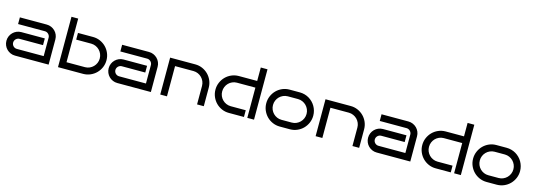

<svg xmlns="http://www.w3.org/2000/svg" viewBox="9 -1756 7664 2762"><g transform="rotate(15 3841.5 -375.0)"><path d="M698.2 0H198.2Q161.6 0 129.9 -13.7Q98.1 -27.3 74.2 -51Q50.3 -74.7 36.6 -106.7Q22.9 -138.7 22.9 -174.8Q22.9 -211.4 36.6 -243.2Q50.3 -274.9 74.2 -298.8Q98.1 -322.8 129.9 -336.4Q161.6 -350.1 198.2 -350.1H547.9V-250H198.2Q182.6 -250 168.9 -243.9Q155.3 -237.8 145 -227.5Q134.8 -217.3 128.9 -203.6Q123 -189.9 123 -174.8Q123 -159.2 128.9 -145.8Q134.8 -132.3 145 -122.1Q155.3 -111.8 168.9 -106Q182.6 -100.1 198.2 -100.1H598.1V-375Q598.1 -390.1 592 -403.8Q585.9 -417.5 575.7 -427.7Q565.4 -438 551.8 -444.1Q538.1 -450.2 522.9 -450.2H123V-549.8H522.9Q559.6 -549.8 591.3 -536.1Q623 -522.5 647 -498.8Q670.9 -475.1 684.6 -443.4Q698.2 -411.6 698.2 -375Z M1486.3 -274.9Q1486.3 -218.3 1464.8 -168.5Q1443.4 -118.7 1406.2 -81.3Q1369.1 -43.9 1319.3 -22.2Q1269.5 -0.5 1212.9 0H837.9V-750H938V-100.1H1212.9Q1249 -100.1 1280.5 -114Q1312 -127.9 1335.4 -151.6Q1358.9 -175.3 1372.6 -207Q1386.2 -238.8 1386.2 -274.9Q1386.2 -311 1372.6 -342.8Q1358.9 -374.5 1335.4 -398.2Q1312 -421.9 1280.5 -435.8Q1249 -449.7 1212.9 -450.2H988.3V-549.8H1212.9Q1269.5 -549.8 1319.3 -528.1Q1369.1 -506.3 1406.2 -469Q1443.4 -431.6 1464.8 -381.6Q1486.3 -331.5 1486.3 -274.9Z M2221.2 0H1721.2Q1684.6 0 1652.8 -13.7Q1621.1 -27.3 1597.2 -51Q1573.2 -74.7 1559.6 -106.7Q1545.9 -138.7 1545.9 -174.8Q1545.9 -211.4 1559.6 -243.2Q1573.2 -274.9 1597.2 -298.8Q1621.1 -322.8 1652.8 -336.4Q1684.6 -350.1 1721.2 -350.1H2070.8V-250H1721.2Q1705.6 -250 1691.9 -243.9Q1678.2 -237.8 1668 -227.5Q1657.7 -217.3 1651.9 -203.6Q1646 -189.9 1646 -174.8Q1646 -159.2 1651.9 -145.8Q1657.7 -132.3 1668 -122.1Q1678.2 -111.8 1691.9 -106Q1705.6 -100.1 1721.2 -100.1H2121.1V-375Q2121.1 -390.1 2115 -403.8Q2108.9 -417.5 2098.6 -427.7Q2088.4 -438 2074.7 -444.1Q2061 -450.2 2045.9 -450.2H1646V-549.8H2045.9Q2082.5 -549.8 2114.3 -536.1Q2146 -522.5 2169.9 -498.8Q2193.8 -475.1 2207.5 -443.4Q2221.2 -411.6 2221.2 -375Z M2460.9 0H2360.8V-549.8H2735.8Q2792.5 -549.8 2842.3 -528.1Q2892.1 -506.3 2929.2 -469Q2966.3 -431.6 2987.8 -381.6Q3009.3 -331.5 3009.3 -274.9V0H2909.2V-274.9Q2909.2 -311 2895.5 -342.8Q2881.8 -374.5 2858.4 -398.2Q2835 -421.9 2803.5 -435.8Q2772 -449.7 2735.8 -450.2H2460.9Z M3757.3 0H3657.2V-450.2H3382.3Q3346.2 -450.2 3314.7 -436.3Q3283.2 -422.4 3259.8 -398.7Q3236.3 -375 3222.9 -343Q3209.5 -311 3209.5 -274.9Q3209.5 -238.8 3222.9 -207.3Q3236.3 -175.8 3259.8 -152.1Q3283.2 -128.4 3314.7 -114.5Q3346.2 -100.6 3382.3 -100.1H3607.4V0H3382.3Q3325.7 0 3275.9 -21.7Q3226.1 -43.5 3189.2 -80.8Q3152.3 -118.2 3130.9 -168.2Q3109.4 -218.3 3109.4 -274.9Q3109.4 -331.5 3130.9 -381.3Q3152.3 -431.2 3189.2 -468.5Q3226.1 -505.9 3275.9 -527.6Q3325.7 -549.3 3382.3 -549.8H3657.2V-750H3757.3Z M4565.9 -274.9Q4565.9 -218.3 4544.4 -168.5Q4522.9 -118.7 4486.1 -81.3Q4449.2 -43.9 4399.4 -22.2Q4349.6 -0.5 4293 0H4139.2Q4082.5 -0.5 4032.7 -22.2Q3982.9 -43.9 3946 -81.3Q3909.2 -118.7 3887.7 -168.5Q3866.2 -218.3 3866.2 -274.9Q3866.2 -331.5 3887.7 -381.6Q3909.2 -431.6 3946 -469Q3982.9 -506.3 4032.7 -528.1Q4082.5 -549.8 4139.2 -549.8H4293Q4330.6 -549.8 4365.7 -540Q4400.9 -530.3 4431.2 -512.2Q4461.4 -494.1 4486.3 -469Q4511.2 -443.8 4528.8 -413.3Q4546.4 -382.8 4556.2 -347.7Q4565.9 -312.5 4565.9 -274.9ZM4466.3 -274.9Q4466.3 -311 4452.6 -342.8Q4439 -374.5 4415.5 -398.2Q4392.1 -421.9 4360.6 -435.8Q4329.1 -449.7 4293 -450.2H4139.2Q4103 -449.7 4071.5 -435.8Q4040 -421.9 4016.6 -398.2Q3993.2 -374.5 3979.7 -342.8Q3966.3 -311 3966.3 -274.9Q3966.3 -238.8 3979.7 -207Q3993.2 -175.3 4016.6 -151.6Q4040 -127.9 4071.5 -114Q4103 -100.1 4139.2 -100.1H4293Q4329.1 -100.1 4360.6 -114Q4392.1 -127.9 4415.5 -151.6Q4439 -175.3 4452.6 -207Q4466.3 -238.8 4466.3 -274.9Z M4774.9 0H4674.8V-549.8H5049.8Q5106.4 -549.8 5156.2 -528.1Q5206.1 -506.3 5243.2 -469Q5280.3 -431.6 5301.8 -381.6Q5323.2 -331.5 5323.2 -274.9V0H5223.1V-274.9Q5223.1 -311 5209.5 -342.8Q5195.8 -374.5 5172.4 -398.2Q5148.9 -421.9 5117.4 -435.8Q5085.9 -449.7 5049.8 -450.2H4774.9Z M6084.5 0H5584.5Q5547.9 0 5516.1 -13.7Q5484.4 -27.3 5460.4 -51Q5436.5 -74.7 5422.9 -106.7Q5409.2 -138.7 5409.2 -174.8Q5409.2 -211.4 5422.9 -243.2Q5436.5 -274.9 5460.4 -298.8Q5484.4 -322.8 5516.1 -336.4Q5547.9 -350.1 5584.5 -350.1H5934.1V-250H5584.5Q5568.8 -250 5555.2 -243.9Q5541.5 -237.8 5531.2 -227.5Q5521 -217.3 5515.1 -203.6Q5509.3 -189.9 5509.3 -174.8Q5509.3 -159.2 5515.1 -145.8Q5521 -132.3 5531.2 -122.1Q5541.5 -111.8 5555.2 -106Q5568.8 -100.1 5584.5 -100.1H5984.4V-375Q5984.4 -390.1 5978.3 -403.8Q5972.2 -417.5 5961.9 -427.7Q5951.7 -438 5938 -444.1Q5924.3 -450.2 5909.2 -450.2H5509.3V-549.8H5909.2Q5945.8 -549.8 5977.5 -536.1Q6009.3 -522.5 6033.2 -498.8Q6057.1 -475.1 6070.8 -443.4Q6084.5 -411.6 6084.5 -375Z M6837.4 0H6737.3V-450.2H6462.4Q6426.3 -450.2 6394.8 -436.3Q6363.3 -422.4 6339.8 -398.7Q6316.4 -375 6303 -343Q6289.6 -311 6289.6 -274.9Q6289.6 -238.8 6303 -207.3Q6316.4 -175.8 6339.8 -152.1Q6363.3 -128.4 6394.8 -114.5Q6426.3 -100.6 6462.4 -100.1H6687.5V0H6462.4Q6405.8 0 6356 -21.7Q6306.2 -43.5 6269.3 -80.8Q6232.4 -118.2 6210.9 -168.2Q6189.5 -218.3 6189.5 -274.9Q6189.5 -331.5 6210.9 -381.3Q6232.4 -431.2 6269.3 -468.5Q6306.2 -505.9 6356 -527.6Q6405.8 -549.3 6462.4 -549.8H6737.3V-750H6837.4Z M7646 -274.9Q7646 -218.3 7624.5 -168.5Q7603 -118.7 7566.2 -81.3Q7529.3 -43.9 7479.5 -22.2Q7429.7 -0.5 7373 0H7219.2Q7162.6 -0.5 7112.8 -22.2Q7063 -43.9 7026.1 -81.3Q6989.3 -118.7 6967.8 -168.5Q6946.3 -218.3 6946.3 -274.9Q6946.3 -331.5 6967.8 -381.6Q6989.3 -431.6 7026.1 -469Q7063 -506.3 7112.8 -528.1Q7162.6 -549.8 7219.2 -549.8H7373Q7410.6 -549.8 7445.8 -540Q7481 -530.3 7511.2 -512.2Q7541.5 -494.1 7566.4 -469Q7591.3 -443.8 7608.9 -413.3Q7626.5 -382.8 7636.2 -347.7Q7646 -312.5 7646 -274.9ZM7546.4 -274.9Q7546.4 -311 7532.7 -342.8Q7519 -374.5 7495.6 -398.2Q7472.2 -421.9 7440.7 -435.8Q7409.2 -449.7 7373 -450.2H7219.2Q7183.1 -449.7 7151.6 -435.8Q7120.1 -421.9 7096.7 -398.2Q7073.2 -374.5 7059.8 -342.8Q7046.4 -311 7046.4 -274.9Q7046.4 -238.8 7059.8 -207Q7073.2 -175.3 7096.7 -151.6Q7120.1 -127.9 7151.6 -114Q7183.1 -100.1 7219.2 -100.1H7373Q7409.2 -100.1 7440.7 -114Q7472.2 -127.9 7495.6 -151.6Q7519 -175.3 7532.7 -207Q7546.4 -238.8 7546.4 -274.9Z"/></g></svg>

Font: Bruno Ace
Style: Regular
Weight: 400
Designer: Astigmatic (AOETI)
Foundry: Astigmatic (AOETI)
Version: Version 1.000